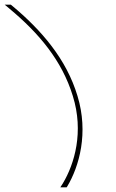

<svg xmlns="http://www.w3.org/2000/svg" viewBox="-192 -688 497 822"><path d="M-151.6 -651 -171.8 -668H-145.8L-141.9 -665C-13.1 -558 92.8 -434 139.8 -277C188.1 -119 147.1 25 95.4 111L93.3 114H66.3L77.1 97C127.4 13 167.5 -124 119.8 -277C73.3 -429 -25.5 -546 -151.6 -651Z"/></svg>

Font: Nordica Plus
Style: NordicaClassicUltLtCondOpObl
Weight: 300
Version: Version 1.01